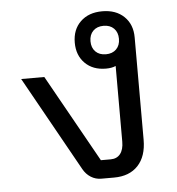

<svg xmlns="http://www.w3.org/2000/svg" viewBox="-45 -603 594 645"><g transform="rotate(-5 252.0 -280.0)"><path d="M424 -463V-118Q424 -62 395 -31Q366 0 314 0H271Q252 0 236 -10Q220 -20 210 -38L32 -357H110L275 -62H308Q329 -62 340.5 -76.5Q352 -91 352 -118V-373Q339 -367 319 -367Q275 -367 248.5 -393.5Q222 -420 222 -463Q222 -507 249.5 -533.5Q277 -560 323 -560Q369 -560 396.5 -533.5Q424 -507 424 -463ZM371 -463Q371 -485 358 -498Q345 -511 323 -511Q301 -511 288 -498Q275 -485 275 -463Q275 -441 288 -428Q301 -415 323 -415Q345 -415 358 -428Q371 -441 371 -463Z"/></g></svg>

Font: Bai Jamjuree
Style: Regular
Weight: 400
Designer: Katatrad Aksorn Co.,Ltd.
Foundry: Cadson Demak Co.,Ltd.
Version: Version 1.000; ttfautohint (v1.6)